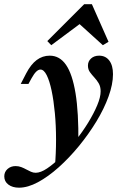

<svg xmlns="http://www.w3.org/2000/svg" viewBox="-83 -690 594 903"><path d="M6.5 192.7Q-24.2 192.7 -43.5 178.2Q-62.9 163.7 -62.9 139.5Q-62.9 118.5 -47.6 104.8Q-32.3 91.1 -9.7 91.1Q4.8 91.1 17.3 96Q29.8 100.8 40.7 106.9Q51.6 112.9 62.5 117.7Q73.4 122.6 84.7 122.6Q108.1 122.6 138.7 102Q169.4 81.5 203.6 47.6Q237.9 13.7 271.4 -27.8Q304.8 -69.4 331.5 -112.9Q358.1 -156.5 374.2 -194.8Q390.3 -233.1 390.3 -260.5Q390.3 -282.3 381.5 -297.6Q372.6 -312.9 360.9 -325.4Q349.2 -337.9 339.9 -350.8Q330.6 -363.7 330.6 -381.5Q330.6 -401.6 345.2 -414.9Q359.7 -428.2 383.1 -428.2Q413.7 -428.2 431 -405.2Q448.4 -382.3 448.4 -341.1Q448.4 -293.5 427.4 -235.9Q406.5 -178.2 370.2 -118.5Q333.9 -58.9 288.3 -3.2Q242.7 52.4 193.1 96.8Q143.5 141.1 95.6 166.9Q47.6 192.7 6.5 192.7ZM175 96Q180.6 32.3 180.6 -33.5Q180.6 -99.2 175 -158.5Q169.4 -217.7 159.7 -263.7Q150 -309.7 136.7 -336.3Q123.4 -362.9 107.3 -362.9Q97.6 -362.9 87.5 -353.2Q77.4 -343.5 65.3 -321.8L50.8 -295.2H14.5L40.3 -345.2Q62.1 -387.1 89.5 -407.7Q116.9 -428.2 150.8 -428.2Q197.6 -428.2 227.4 -385.1Q257.3 -341.9 272.2 -251.6Q287.1 -161.3 285.5 -18.5Q270.2 0.8 253.2 20.2Q236.3 39.5 217.3 58.1Q198.4 76.6 175 96ZM158.1 -477.4 139.5 -496.8 312.9 -670.2H349.2L427.4 -493.5L400.8 -477.4L272.6 -593.5L318.5 -596.8Z"/></svg>

Font: Playfair 9pt
Style: Bold Italic
Weight: 700
Italic angle: -15.6°
Designer: Claus Eggers Sørensen
Foundry: Claus Eggers Sørensen
Version: Version 2.203